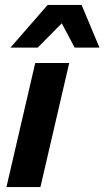

<svg xmlns="http://www.w3.org/2000/svg" viewBox="-20 -754 421 774"><path d="M259 -500 143 0H6L122 -500ZM22 -562 172 -734H309L381 -562H281L229 -660L132 -562Z"/></svg>

Font: Prodigy Sans SemiBold
Style: Italic
Weight: 600
Italic angle: -13°
Designer: Wei Huang
Foundry: Wei Huang
Version: Version 1.003; ttfautohint (v1.8.3)